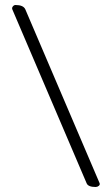

<svg xmlns="http://www.w3.org/2000/svg" viewBox="-20 -685 439 767"><path d="M378 47Q380 53 374.5 57.5Q369 62 362 62Q332 62 326 47L29 -648Q27 -654 31.5 -659.5Q36 -665 42 -665Q73 -665 81 -648Z"/></svg>

Font: EB Garamond 12 All SC
Style: AllSC
Weight: 400
Version: Version 0.016 ; ttfautohint (v0.97) -l 8 -r 50 -G 200 -x 0 -